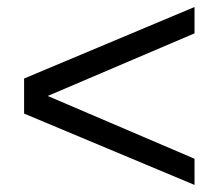

<svg xmlns="http://www.w3.org/2000/svg" viewBox="-20 -603 624 548"><path d="M535.2 -75.2 48.8 -278.8V-378.9L535.2 -583V-507.8L116.2 -329.1L535.2 -149.9Z"/></svg>

Font: Libra Sans Modern
Style: Regular
Weight: 400
Foundry: Stefan Peev, Context Ltd
Version: Version 1.000